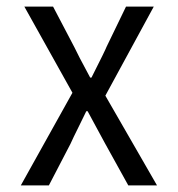

<svg xmlns="http://www.w3.org/2000/svg" viewBox="-20 -561 540 581"><path d="M43 0 199.2 -280.3 53.7 -541H140.6L205.1 -418Q213.9 -398.4 252.9 -326.2H256.8Q298.8 -409.2 302.7 -419.9L361.3 -541H445.3L298.8 -271.5L455.1 0H368.2L297.9 -127Q290 -141.6 272 -174.8Q253.9 -208 245.1 -224.6H241.2Q234.4 -210 217.8 -176.8Q201.2 -143.6 193.4 -126L127.9 0Z"/></svg>

Font: GenEi Gothic M SemiLight
Style: Regular
Weight: 350
Designer: o_tamon (Modified); [Source Han Sans]
Ryoko NISHIZUKA  (kana & ideographs); Paul D. Hunt (Latin, Greek & Cyrillic); Wenl
Version: Version 1.1a;Original Version 1.004